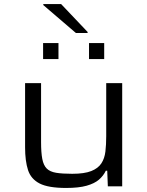

<svg xmlns="http://www.w3.org/2000/svg" viewBox="-20 -921 727 949"><path d="M307 8Q219 8 176 -14Q133 -36 118.5 -80.5Q104 -125 104 -193V-510H183V-219Q183 -167 189 -135.5Q195 -104 211 -88Q227 -72 257.5 -67Q288 -62 337 -62Q397 -62 431 -75.5Q465 -89 481 -113.5Q497 -138 501 -172Q505 -206 505 -248V-510H584V0H513L510 -77H503Q491 -52 469 -33Q447 -14 408 -3Q369 8 307 8ZM193 -629V-708H269V-629ZM420 -629V-708H495V-629ZM355 -758 194 -896V-901H282L413 -763V-758Z"/></svg>

Font: Saira Expanded
Style: Regular
Weight: 400
Width: 7
Designer: Hector Gatti with collaboration of the Omnibus-Type team
Foundry: Omnibus-Type
Version: Version 1.100; ttfautohint (v1.8.3)